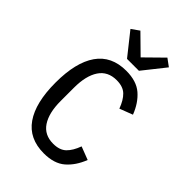

<svg xmlns="http://www.w3.org/2000/svg" viewBox="-274 -1061 1187 1187"><g transform="rotate(45 320.0 -467.5)"><path d="M84 -349Q84 -525 148.5 -617.5Q213 -710 342 -710Q432 -710 483 -666Q534 -622 563 -547L477 -514Q457 -569 427 -598Q397 -627 341 -627Q264 -627 225.5 -569Q187 -511 187 -407V-291Q187 -187 225.5 -129Q264 -71 341 -71Q397 -71 427 -100Q457 -129 477 -184L563 -151Q534 -76 483 -32Q432 12 342 12Q213 12 148.5 -80.5Q84 -173 84 -349ZM293 -765 177 -911 228 -947 346 -831 464 -947 513 -911 397 -765Z"/></g></svg>

Font: Writer
Style: Regular
Weight: 400
Monospace: yes
Designer: Mike Abbink, Paul van der Laan, Pieter van Rosmalen
Foundry: Bold Monday
Version: Version 2.001 2020